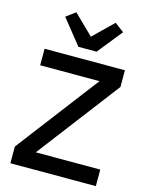

<svg xmlns="http://www.w3.org/2000/svg" viewBox="-138 -1037 866 1122"><g transform="rotate(15 295.5 -476.0)"><path d="M554 0H37V-101L416 -598H57V-698H543V-597L164 -100H554ZM245 -760 125 -910 181 -952 300 -836 419 -952 475 -910 355 -760Z"/></g></svg>

Font: IBM Plex Sans Thai Medium
Style: Regular
Weight: 500
Designer: Mike Abbink, Paul van der Laan, Pieter van Rosmalen, Ben Mitchell, Mark Frömberg
Foundry: Bold Monday
Version: Version 1.1